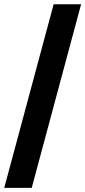

<svg xmlns="http://www.w3.org/2000/svg" viewBox="-24 -782 405 911"><path d="M230.5 -761.7H360.8L126.5 109.4H-3.9Z"/></svg>

Font: Inter Tight Stencil
Style: Bold
Weight: 700
Designer: Rasmus Andersson
Foundry: rsms
Version: Version 3.004;Glyphs 3.1.2 (3151)